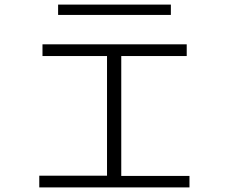

<svg xmlns="http://www.w3.org/2000/svg" viewBox="-20 -816 1040 836"><path d="M151 0V-51H446V-572H165V-623H793V-572H508V-50H805V0ZM233 -751V-796H724V-751Z"/></svg>

Font: Inconsolata UltraExpanded Light
Style: Regular
Weight: 300
Width: 9
Monospace: yes
Designer: Raph Levien, Cyreal, Brenton Simpson
Foundry: Raph Levien, Cyreal, Google
Version: Version 3.001; ttfautohint (v1.8.2.53-6de2)